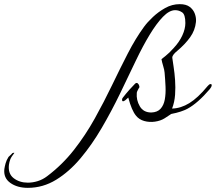

<svg xmlns="http://www.w3.org/2000/svg" viewBox="-462 -585 1040 925"><path d="M552 -180Q558 -180 558 -175Q558 -170 555 -165Q552 -160 549 -156Q491 -88 441 -61Q428 -54 408.5 -47.5Q389 -41 363 -36L331 -15Q312 -3 285 1Q258 5 233 -2Q208 -9 193 -28Q183 -40 173.5 -62Q164 -84 156 -115Q126 -85 126 -105Q126 -111 131 -116Q131 -116 144.5 -133Q158 -150 189 -182Q196 -188 201.5 -183.5Q207 -179 209 -171Q211 -163 206 -159Q197 -143 197 -137Q194 -103 211.5 -73Q229 -43 267 -43Q296 -44 311.5 -61Q327 -78 332 -106Q337 -134 335.5 -167.5Q334 -201 331 -235Q330 -248 324 -267.5Q318 -287 316 -300Q317 -301 335.5 -315.5Q354 -330 376 -355Q402 -383 416.5 -414.5Q431 -446 431 -474Q431 -515 415.5 -525.5Q400 -536 382 -536Q354 -536 323 -504Q292 -472 259 -417.5Q226 -363 193 -294Q157 -218 116 -133.5Q75 -49 28 31.5Q-19 112 -73.5 177Q-128 242 -191.5 281Q-255 320 -328 320Q-379 320 -412.5 296Q-446 272 -441 229Q-439 216 -435 201.5Q-431 187 -421 171L-406 157Q-403 151 -394 151Q-393 151 -393 151.5Q-393 152 -393 152Q-408 171 -412.5 183Q-417 195 -419 209Q-424 252 -396 273.5Q-368 295 -328 295Q-304 295 -280 287.5Q-256 280 -235 264Q-162 209 -106 137.5Q-50 66 -5.5 -14Q39 -94 77.5 -174Q116 -254 153.5 -327Q191 -400 232 -456Q248 -478 274.5 -503Q301 -528 334 -546.5Q367 -565 404 -565Q435 -565 452.5 -551.5Q470 -538 477 -518Q484 -498 482 -479Q478 -439 454 -405.5Q430 -372 392 -340Q382 -332 375 -323.5Q368 -315 368 -307Q370 -291 374.5 -262.5Q379 -234 381.5 -199Q384 -164 381.5 -128.5Q379 -93 367 -62Q409 -63 450 -88Q491 -113 538 -170Q540 -172 544 -176Q548 -180 552 -180Z"/></svg>

Font: Alex Brush
Style: Regular
Weight: 400
Designer: Robert E. Leuschke
Foundry: Robert E. Leuschke
Version: Version 1.111; ttfautohint (v1.8.4.7-5d5b)